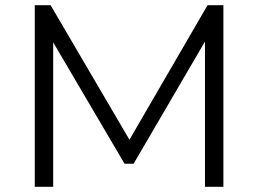

<svg xmlns="http://www.w3.org/2000/svg" viewBox="-20 -720 995 740"><path d="M114 0V-700H175L495 -154H463L780 -700H841V0H770V-589H787L495 -89H460L166 -589H185V0Z"/></svg>

Font: MOST Montserrat
Style: Regular
Weight: 400
Designer: Julieta Ulanovsky
Foundry: Julieta Ulanovsky
Version: Version 8.000;March 11, 2024;FontCreator 15.0.0.2926 64-bit